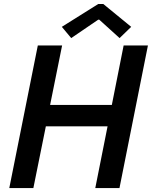

<svg xmlns="http://www.w3.org/2000/svg" viewBox="-20 -949 767 969"><path d="M170.9 -719.7H293.5L232.9 -419.4H544.4L604 -719.7H726.6L583 0H460.9L522.9 -311.5H211.4L148.4 0H26.9ZM292 -813.5 475.6 -928.7H501.5L642.1 -813.5L583.5 -756.8L481 -849.6H475.6L339.4 -756.8Z"/></svg>

Font: Reddit Sans Chocolate SemiBold
Style: Italic
Weight: 600
Italic angle: -11.25°
Designer: Stephen Hutchings
Version: Version 1.013